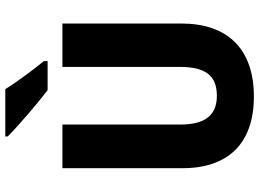

<svg xmlns="http://www.w3.org/2000/svg" viewBox="-147 -823 980 726"><g transform="rotate(-90 343.0 -460.0)"><path d="M369 -930H190V-921C226 -884 320 -804 365 -770H475V-784C447 -818 395 -887 369 -930ZM617 -263V-714H453V-270C453 -173 420 -130 344 -130C272 -130 235 -172 235 -269V-714H70V-260C70 -86 165 10 341 10C524 10 617 -93 617 -263Z"/></g></svg>

Font: Noto Sans Thai Looped SemiCondensed ExtraBold
Style: Regular
Weight: 800
Width: 4
Designer: Sasikarn Vongin, Ben Mitchell
Foundry: The Fontpad Ltd
Version: Version 1.001